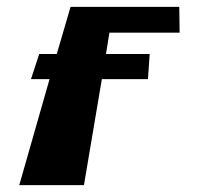

<svg xmlns="http://www.w3.org/2000/svg" viewBox="-20 -540 589 558"><path d="M276 -310H410L415 -383H288L298 -445H502L501 -520H185L145 -383H94L70 -310H124L36 -2H224Z"/></svg>

Font: Hussar Milosc
Style: Bold
Weight: 700
Foundry: Cannot Into Space Fonts
Version: Version 1.02